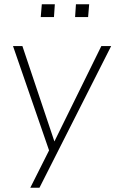

<svg xmlns="http://www.w3.org/2000/svg" viewBox="-20 -700 544 900"><path d="M235 -37 455 -484H501L165 180H122L210 5L41 -484H85ZM171 -620 176 -680H237L233 -620ZM332 -620 336 -680H398L393 -620Z"/></svg>

Font: Iunito ExtraLight
Style: Italic
Weight: 200
Italic angle: -4.541°
Designer: Vernon Adams
Foundry: Vernon Adams
Version: Version 2.001;November 30, 2019;FontCreator 12.0.0.2547 64-b